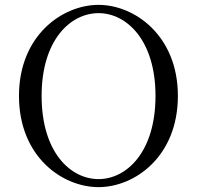

<svg xmlns="http://www.w3.org/2000/svg" viewBox="-20 -755 811 789"><path d="M385 14C533 14 711 -111 711 -361C711 -609 533 -735 385 -735C236 -735 58 -609 58 -361C58 -111 236 14 385 14ZM385 -19C269 -19 151 -130 151 -361C151 -590 269 -701 385 -701C500 -701 619 -590 619 -361C619 -130 500 -19 385 -19Z"/></svg>

Font: Shippori Mincho OTF
Style: Regular
Weight: 400
Designer: FONTDASU
Foundry: FONTDASU / Google Inc. / but / Adobe
Version: Version 3.300;hotconv 1.0.109;makeotfexe 2.5.65596